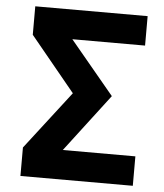

<svg xmlns="http://www.w3.org/2000/svg" viewBox="-52 -776 705 823"><g transform="rotate(5 300.0 -365.0)"><path d="M66.5 0V-122.5L259.4 -372.7L66.5 -607.5V-730H550V-603.3H237.1L427 -375L237.8 -126.7H550V0Z"/></g></svg>

Font: JetBrains Mono
Style: Regular
Weight: 400
Monospace: yes
Designer: Philipp Nurullin, Konstantin Bulenkov
Foundry: JetBrains
Version: Version 2.305